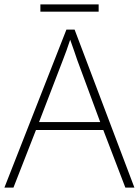

<svg xmlns="http://www.w3.org/2000/svg" viewBox="-20 -850 630 870"><path d="M427 -830H163V-797H427ZM548 0H589L318 -716H281L0 0H41L143 -261H448ZM330 -578 434 -297H157L265 -578C275 -604 288 -638 298 -670C310 -636 323 -600 330 -578Z"/></svg>

Font: Noto Sans Sinhala UI ExtraLight
Style: Regular
Weight: 200
Designer: Jelle Bosma - Monotype Design Team
Foundry: Monotype Imaging Inc.
Version: Version 2.006